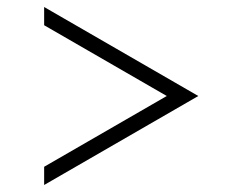

<svg xmlns="http://www.w3.org/2000/svg" viewBox="-20 -513 665 548"><path d="M106 -37 456 -239 106 -441V-493L546 -239L106 15Z"/></svg>

Font: Josefin Sans Thin Light
Style: Regular
Weight: 300
Version: Version 2.000